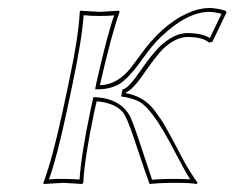

<svg xmlns="http://www.w3.org/2000/svg" viewBox="-20 -459 589 482"><path d="M152.3 -250Q177.7 -369.6 180.2 -429.2L181.6 -432.1Q183.6 -432.1 230 -429.2Q230 -429.2 278.8 -432.1L280.3 -429.2Q260.3 -374.5 231.9 -250L231 -245.1Q274.9 -246.1 309.1 -289.6Q314.9 -296.9 326.2 -312.5Q346.2 -340.3 358.4 -354Q417 -420.4 480.5 -436Q494.1 -439 506.3 -439Q524.9 -438.5 545.9 -432.1L548.8 -428.2L513.2 -354L504.9 -352.1Q488.8 -366.2 449.7 -366.2Q419.4 -365.2 388.2 -335Q372.1 -319.3 335.4 -266.1Q312.5 -233.9 296.4 -227.1L295.9 -225.1Q339.8 -217.3 366.2 -184.1Q374 -173.8 384.8 -158.2Q398.9 -136.7 438 -61.5Q456.1 -27.8 476.1 0L473.6 2.9Q459 0 421.9 0Q381.8 0 355.5 2.9Q348.1 -16.1 315.9 -112.8Q298.8 -164.6 288.1 -177.7Q267.1 -201.2 222.7 -204.6L216.8 -179.2Q192.4 -63 189 0L186.5 2.9Q184.6 2.9 139.2 0L89.4 2.9L88.9 0Q111.8 -61 137.2 -179.2ZM162.1 -248 147 -176.8Q123 -64.5 103 -8.8Q120.1 -10.3 139.2 -9.8Q163.1 -9.8 179.7 -8.3Q183.6 -69.8 207 -181.2L214.4 -215.3L223.1 -214.8Q285.6 -210 308.1 -163.6Q313.5 -151.9 325.7 -116.2Q358.9 -16.1 360.1 -12.9Q361.3 -9.8 361.8 -7.8Q390.6 -10.3 421.9 -9.8Q439.9 -9.8 457.5 -8.8Q445.3 -26.9 407.2 -100.1Q392.1 -128.4 376.5 -152.3Q349.1 -193.8 328.1 -204.6Q314 -211.4 293.9 -215.3L284.2 -216.8L287.6 -234.4L292.5 -236.3Q305.7 -241.7 333.5 -282.7Q360.8 -322.3 381.3 -342.3Q416.5 -375.5 449.7 -376Q489.3 -375.5 506.8 -363.3L536.1 -424.3Q520.5 -428.7 506.3 -429.2Q449.2 -429.2 383.3 -365.7Q373.5 -356.4 365.7 -347.2Q354.5 -334.5 335.9 -308.6Q301.3 -259.8 276.4 -246.1Q255.9 -235.8 231.4 -234.9H218.8L222.2 -252Q249 -371.1 266.6 -420.4Q250.5 -418.9 230 -418.9Q206.1 -418.9 189.9 -420.9Q186 -361.3 162.1 -248Z"/></svg>

Font: Linux Biolinum Outline O
Style: Italic
Weight: 400
Italic angle: -12°
Designer: Philipp H. Poll
Foundry: Philipp H. Poll
Version: Version 0.6.2